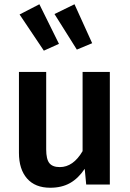

<svg xmlns="http://www.w3.org/2000/svg" viewBox="-20 -867 611 902"><path d="M496 0H385L378 -74Q348 -29 309 -7Q270 15 216 15Q145 15 107 -28.5Q69 -72 69 -149V-529H197V-165Q197 -119 212 -100.5Q227 -82 261 -82Q324 -82 368 -157V-529H496ZM257 -661 186 -629 72 -799 165 -847ZM413 -664 341 -634 236 -801 330 -847Z"/></svg>

Font: Fira Sans Medium
Style: Regular
Weight: 500
Designer: bBox Type GmbH & Carrois Corporate GbR & Edenspiekermann AG
Foundry: bBox Type GmbH & Carrois Corporate GbR & Edenspiekermann AG
Version: Version 4.301